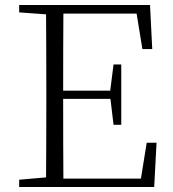

<svg xmlns="http://www.w3.org/2000/svg" viewBox="-20 -743 686 763"><path d="M545.9 -547.9 522.9 -689H231.9Q231.4 -616.2 231.2 -540.8Q231 -465.3 231 -382.8H418L431.2 -486.8H461.9V-247.1H431.2L418.9 -350.1H231Q231 -260.7 231.2 -183.6Q231.4 -106.4 231.9 -33.2H540L563 -175.8H602.1L592.8 0H56.2V-28.8L163.1 -38.1Q163.6 -110.8 163.8 -184.8Q164.1 -258.8 164.1 -333V-390.1Q164.1 -464.4 163.8 -538.3Q163.6 -612.3 163.1 -686L56.2 -693.8V-723.1H576.2L585 -547.9Z"/></svg>

Font: Source Han Serif TW ExtraLight
Style: Regular
Weight: 250
Designer: Ryoko NISHIZUKA Ë•øÂ°öÊ∂ºÂ≠ê (kana & ideographs); Frank Grie√ühammer (Latin, Greek & Cyrillic); Wenlong ZHANG Âº†ÊñáÈæô 
Foundry: Adobe
Version: Version 2.003;hotconv 1.1.1;makeotfexe 2.6.0